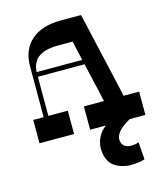

<svg xmlns="http://www.w3.org/2000/svg" viewBox="-138 -806 1034 1188"><g transform="rotate(-15 379.0 -212.0)"><path d="M364.3 0V-149.4H718.2V0ZM40 0V-149.4H261.3V0ZM106.7 -475.2Q106.7 -581.6 174.7 -640.8Q242.7 -700 362.5 -700H493.7L626.9 -115.3L501.2 -114L400.6 -554.6H306.4Q221.6 -554.6 179.1 -521.8Q136.7 -489 136.7 -419.9V-121.9L106.7 -122.7ZM116.7 -400V-430H538.2V-400ZM617.6 0Q509.6 60 524.6 120Q532.6 153 566.5 159.3Q600.4 165.6 633.6 153L641.7 263.9Q612 275.1 556.5 276.3Q501 277.6 453.3 249Q405.7 220.4 398.7 146.8Q394.3 104.1 412.4 64.7Q430.5 25.4 465.1 0Z"/></g></svg>

Font: Space Cowgirl
Style: Regular
Weight: 400
Designer: Valery Marier
Foundry: Valery Marier
Version: Version 1.000